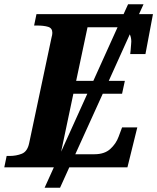

<svg xmlns="http://www.w3.org/2000/svg" viewBox="-43 -780 733 895"><path d="M-23 0 -12 -53H1Q33 -53 59 -63.5Q85 -74 93 -113L197 -604Q201 -618 201 -627Q201 -649 181 -655Q161 -661 129 -661H116L127 -714H533L554 -760H626L605 -714H670L635 -528H564Q565 -533 566 -546Q567 -559 568 -571.5Q569 -584 569 -586Q569 -605 562 -620L464 -403H539L526 -343H436L308 -61H397Q444 -61 471 -85.5Q498 -110 510 -143L526 -186H597L551 0H280L237 95H165L208 0ZM312 -403H392L505 -653Q502 -653 498 -653H365ZM299 -343 242 -73 364 -343Z"/></svg>

Font: Noto Serif
Style: Bold Italic
Weight: 700
Italic angle: -12°
Designer: Monotype Design Team
Foundry: Monotype Imaging Inc.
Version: Version 2.013